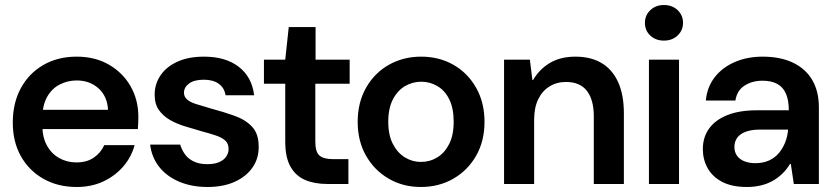

<svg xmlns="http://www.w3.org/2000/svg" viewBox="-20 -734 3328 766"><path d="M286 12Q211 12 153.5 -20.5Q96 -53 63.5 -110.5Q31 -168 31 -245Q31 -323 63 -382Q95 -441 152.5 -474.5Q210 -508 286 -508Q360 -508 415.5 -475.5Q471 -443 501.5 -389Q532 -335 532 -267Q532 -257 531.5 -245Q531 -233 530 -219H118V-296H411Q408 -350 373 -381.5Q338 -413 286 -413Q249 -413 217.5 -396.5Q186 -380 167.5 -346.5Q149 -313 149 -262V-233Q149 -187 167 -154Q185 -121 216 -103.5Q247 -86 285 -86Q326 -86 354 -105Q382 -124 396 -155H517Q504 -107 471.5 -69.5Q439 -32 392 -10Q345 12 286 12Z M808 12Q744 12 694 -9.5Q644 -31 614.5 -69Q585 -107 579 -157H699Q705 -137 717.5 -119Q730 -101 752.5 -90Q775 -79 807 -79Q836 -79 855 -87.5Q874 -96 883 -110Q892 -124 892 -139Q892 -161 879 -173Q866 -185 841 -193.5Q816 -202 782 -211Q751 -220 718 -230Q685 -240 658 -255.5Q631 -271 614 -295Q597 -319 597 -356Q597 -399 620.5 -433.5Q644 -468 688 -488Q732 -508 794 -508Q880 -508 932.5 -467.5Q985 -427 994 -354H880Q875 -384 852.5 -400Q830 -416 793 -416Q755 -416 734.5 -401Q714 -386 714 -364Q714 -348 726.5 -337Q739 -326 763.5 -318.5Q788 -311 822 -301Q874 -287 917 -271.5Q960 -256 986 -228Q1012 -200 1012 -150Q1013 -103 988 -66.5Q963 -30 917 -9Q871 12 808 12Z M1286 0Q1235 0 1197.5 -16Q1160 -32 1139 -69Q1118 -106 1118 -169V-400H1033V-496H1118L1132 -626H1239V-496H1375V-400H1238V-169Q1238 -128 1254.5 -113.5Q1271 -99 1310 -99H1370V0Z M1659 12Q1588 12 1531 -21Q1474 -54 1440.5 -112.5Q1407 -171 1407 -248Q1407 -325 1440.5 -384Q1474 -443 1531.5 -475.5Q1589 -508 1660 -508Q1732 -508 1789 -475.5Q1846 -443 1879.5 -384Q1913 -325 1913 -248Q1913 -171 1879.5 -112.5Q1846 -54 1788.5 -21Q1731 12 1659 12ZM1659 -88Q1695 -88 1724.5 -106Q1754 -124 1772 -159.5Q1790 -195 1790 -248Q1790 -302 1772.5 -337.5Q1755 -373 1725 -390.5Q1695 -408 1661 -408Q1626 -408 1596 -390.5Q1566 -373 1547.5 -337.5Q1529 -302 1529 -248Q1529 -195 1547.5 -159.5Q1566 -124 1595.5 -106Q1625 -88 1659 -88Z M1991 0V-496H2094L2104 -415H2107Q2132 -458 2174 -483Q2216 -508 2276 -508Q2337 -508 2380 -482.5Q2423 -457 2446 -406.5Q2469 -356 2469 -282V0H2349V-270Q2349 -336 2321.5 -371.5Q2294 -407 2238 -407Q2201 -407 2172 -389Q2143 -371 2127 -337.5Q2111 -304 2111 -256V0Z M2569 0V-496H2689V0ZM2629 -572Q2596 -572 2574.5 -592Q2553 -612 2553 -643Q2553 -673 2574.5 -693.5Q2596 -714 2629 -714Q2662 -714 2683.5 -693.5Q2705 -673 2705 -643Q2705 -613 2683.5 -592.5Q2662 -572 2629 -572Z M2960 12Q2900 12 2861 -8.5Q2822 -29 2803 -63.5Q2784 -98 2784 -139Q2784 -186 2808.5 -220.5Q2833 -255 2881 -274.5Q2929 -294 3000 -294H3127Q3127 -334 3115.5 -360.5Q3104 -387 3080.5 -399.5Q3057 -412 3022 -412Q2981 -412 2950.5 -392.5Q2920 -373 2914 -333H2796Q2801 -387 2831.5 -426Q2862 -465 2911.5 -486.5Q2961 -508 3023 -508Q3094 -508 3144.5 -483.5Q3195 -459 3221 -414Q3247 -369 3247 -305V0H3147L3135 -80H3132Q3118 -57 3100 -40Q3082 -23 3061 -11.5Q3040 0 3014.5 6Q2989 12 2960 12ZM2994 -83Q3024 -83 3047.5 -93.5Q3071 -104 3087 -123Q3103 -142 3112.5 -166Q3122 -190 3124 -216V-217H3013Q2977 -217 2954 -208Q2931 -199 2920.5 -183.5Q2910 -168 2910 -148Q2910 -127 2920.5 -112.5Q2931 -98 2950 -90.5Q2969 -83 2994 -83Z"/></svg>

Font: DM Sans 9pt 36pt SemiBold
Style: Regular
Weight: 600
Version: Version 4.004;gftools[0.9.30]